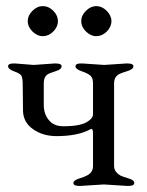

<svg xmlns="http://www.w3.org/2000/svg" viewBox="-20 -613 488 636"><path d="M156.7 -577.1Q171.9 -561.5 171.9 -543Q171.9 -523.9 156.2 -508.3Q140.6 -493.2 122.1 -493.2Q103 -493.2 87.4 -508.8Q71.8 -524.4 71.8 -543Q71.8 -561.5 87.4 -577.1Q103 -592.8 122.1 -592.8Q141.1 -592.8 156.7 -577.1ZM298.8 -592.8Q317.9 -592.8 333.5 -577.1Q349.1 -561.5 349.1 -543Q349.1 -523.9 333.5 -508.3Q317.9 -493.2 298.8 -493.2Q280.3 -493.2 264.6 -508.8Q249 -524.4 249 -543Q249 -561.5 264.6 -577.1Q280.3 -592.8 298.8 -592.8ZM243.2 2.9Q223.1 2.9 223.1 -6.3Q223.1 -15.6 241.7 -21.5Q260.3 -27.3 266.1 -30.8Q288.1 -40.5 288.1 -63V-171.9Q288.1 -189 279.8 -185.1Q238.8 -162.1 167 -162.1Q122.1 -162.1 89.4 -185.1Q56.6 -208 56.2 -247.1L55.2 -336.9Q54.7 -356.9 49.8 -363.8Q44.9 -370.1 25.9 -377Q6.8 -383.8 6.8 -393.6Q6.8 -403.3 26.9 -402.8H29.8L91.8 -397.9L161.1 -402.8H164.1Q184.1 -402.8 184.1 -393.6Q184.1 -383.8 166.5 -377.9Q148.9 -372.1 142.1 -369.1Q125 -361.3 125 -336.9V-265.1Q125 -235.4 142.1 -214.8Q159.2 -194.3 190.9 -194.8Q252 -194.8 273.9 -212.9Q288.1 -222.7 288.1 -233.9V-336.9Q288.1 -355 279.3 -362.8Q270.5 -370.1 250.5 -377Q230 -383.8 230 -393.6Q230 -403.3 250 -402.8H252.9L325.2 -397.9L398.9 -402.8H401.9Q421.9 -402.8 421.9 -393.6Q421.9 -383.8 403.3 -377.9Q384.8 -372.1 377.9 -369.1Q357.9 -360.4 357.9 -336.9V-63Q357.9 -43 380.4 -30.8Q386.7 -27.8 405.8 -22Q424.8 -16.6 424.8 -6.8Q424.8 2.9 404.8 2.9H401.9L324.2 -2L246.1 2.9Z"/></svg>

Font: EBGaramond
Style: Regular
Weight: 400
Version: Version 000.012g